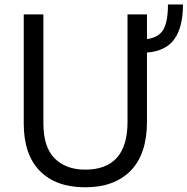

<svg xmlns="http://www.w3.org/2000/svg" viewBox="-20 -795 829 849"><path d="M85 -249V-731.4H171.9V-249Q171.9 -144.5 221.7 -94.7Q271.5 -44.9 356.4 -44.9Q543.9 -44.9 543.9 -255.9V-731.4H629.9V-622.1Q683.6 -629.9 703.1 -665.5Q722.7 -701.2 722.7 -775.4H789.1Q789.1 -675.8 751.5 -622.6Q713.9 -569.3 629.9 -562.5V-256.8Q629.9 -114.3 558.1 -40.5Q486.3 33.2 356.9 33.2Q227.5 33.2 156.2 -39.1Q85 -111.3 85 -249Z"/></svg>

Font: GenEi M Gothic v2 Regular
Style: Regular
Weight: 400
Version: Version 2.0